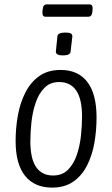

<svg xmlns="http://www.w3.org/2000/svg" viewBox="-20 -847 510 873"><path d="M217 6Q137 6 94 -47.5Q51 -101 51 -206Q51 -266 61.5 -323.5Q72 -381 96 -427.5Q120 -474 159 -501.5Q198 -529 256 -529Q335 -529 377 -474.5Q419 -420 419 -313Q419 -253 409 -196.5Q399 -140 375.5 -94Q352 -48 313 -21Q274 6 217 6ZM221 -49Q263 -49 289 -75Q315 -101 329 -142Q343 -183 348 -229.5Q353 -276 353 -317Q353 -397 326.5 -435.5Q300 -474 249 -474Q208 -474 182 -447.5Q156 -421 142 -379.5Q128 -338 123 -291.5Q118 -245 118 -205Q118 -125 144.5 -87Q171 -49 221 -49ZM266 -595Q233 -595 234 -613L241 -681Q242 -699 277 -699Q296 -699 302.5 -694.5Q309 -690 309 -681L301 -613Q300 -595 266 -595ZM187 -771Q171 -771 173 -794L174 -804Q176 -827 192 -827H387Q403 -827 401 -804L400 -794Q398 -771 382 -771Z"/></svg>

Font: Asap Condensed Condensed Light
Style: Italic
Weight: 300
Width: 3
Italic angle: -6°
Designer: Pablo Cosgaya
Foundry: Omnibus-Type
Version: Version 3.001; ttfautohint (v1.8.4.7-5d5b)